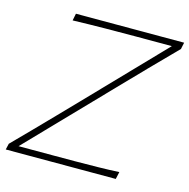

<svg xmlns="http://www.w3.org/2000/svg" viewBox="-105 -815 904 917"><g transform="rotate(15 347.0 -356.5)"><path d="M3 0 10 -30Q47.5 -67.5 95.5 -116.8Q143.5 -166 193 -217Q242.5 -268 284 -311L641.5 -682H459Q390 -682 312.8 -681.2Q235.5 -680.5 152 -678L159 -713H694L687 -680Q623.5 -615.5 559.8 -550.5Q496 -485.5 433.5 -420L58 -31H225Q274 -31 334 -31.2Q394 -31.5 452.2 -32.5Q510.5 -33.5 555 -36L547 0Z"/></g></svg>

Font: Commissioner Flair Thin
Style: Italic
Weight: 100
Italic angle: -12°
Designer: Kostas Bartsokas
Foundry: Kostas Bartsokas
Version: Version 1.000; ttfautohint (v1.8.3)